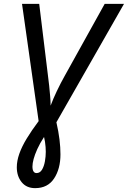

<svg xmlns="http://www.w3.org/2000/svg" viewBox="-20 -734 662 994"><path d="M162 240Q117 240 92 209Q67 178 67 132Q67 99 80 62Q93 25 118.5 -17Q144 -59 180 -107L94 -714H183L228 -345Q232 -318 234.5 -291Q237 -264 239.5 -237.5Q242 -211 242 -187Q255 -222 274.5 -263Q294 -304 316 -343L522 -714H622L272 -101Q283 -53 288 -12Q293 29 293 65Q293 140 260 190Q227 240 162 240ZM169 162Q187 162 197.5 144.5Q208 127 212.5 101.5Q217 76 217 52Q217 40 216 27Q215 14 213 0.5Q211 -13 208 -25Q186 9 173 38Q160 67 154 89.5Q148 112 148 128Q148 145 153.5 153.5Q159 162 169 162Z"/></svg>

Font: Noto Sans Display
Style: Italic
Weight: 400
Italic angle: -12°
Designer: Monotype Design Team
Foundry: Monotype Imaging Inc.
Version: Version 2.003